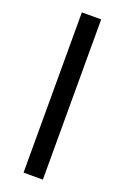

<svg xmlns="http://www.w3.org/2000/svg" viewBox="-143 -772 534 822"><g transform="rotate(20 124.0 -361.0)"><path d="M168 -726V4H80V-726Z"/></g></svg>

Font: SUIT Medium
Style: Regular
Weight: 500
Designer: Sunn Youn; Korean Glyphs from Source Han Sans (Sandoll Communications; Soo-young Jang, Joo-yeon Kang)
Foundry: Sunn
Version: Version 1.120